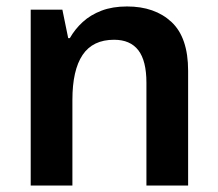

<svg xmlns="http://www.w3.org/2000/svg" viewBox="-20 -574 674 594"><path d="M373 -554Q459 -554 510.5 -506Q562 -458 562 -355V0H433V-318Q433 -386 408 -418.5Q383 -451 333 -451Q267 -451 235.5 -404Q204 -357 204 -265V0H75V-544H173L191 -456H196Q212 -484 236 -506Q260 -528 294 -541Q328 -554 373 -554Z"/></svg>

Font: Noto Sans Hebrew Thin SemiBold
Style: Regular
Weight: 600
Version: Version 3.001